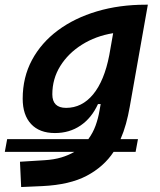

<svg xmlns="http://www.w3.org/2000/svg" viewBox="-60 -542 666 797"><path d="M-40 88.4 -30.3 35.6H306.6Q325.7 9.8 336.7 -20.5Q347.7 -50.8 353 -82.5L357.9 -109.9H346.7Q320.3 -52.2 274.4 -21Q228.5 10.3 168 10.3Q104 10.3 69.1 -27.1Q34.2 -64.5 34.2 -132.3Q34.2 -221.2 72.8 -293Q111.3 -364.7 180.4 -416Q249.5 -467.3 342.5 -494.9Q435.5 -522.5 544.4 -522.5H553.7L478.5 -98.1Q472.2 -62 462.9 -28.3Q453.6 5.4 440.4 35.6H512.7L502.9 88.4H411.6Q371.1 149.9 300.3 187.5Q229.5 225.1 115.7 230.5L27.8 234.4L22.9 129.4L125.5 123Q164.1 120.6 194.3 111.6Q224.6 102.5 248.5 88.4ZM409.7 -404.3Q337.4 -392.6 280.3 -356.7Q223.1 -320.8 190.2 -267.8Q157.2 -214.8 157.2 -150.4Q157.2 -94.2 214.4 -94.2Q280.3 -94.2 326.7 -150.4Q373 -206.5 393.6 -313Z"/></svg>

Font: CaskaydiaCove NFP SemiBold
Style: Italic
Weight: 600
Italic angle: -10°
Designer: Aaron Bell
Foundry: Saja Typeworks
Version: Version 2111.001; VTT 6.35;Nerd Fonts 3.1.1